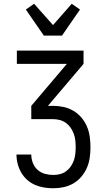

<svg xmlns="http://www.w3.org/2000/svg" viewBox="-20 -790 565 1025"><path d="M265 215Q240 215 215 211Q190 207 167 197Q144 187 125 170Q106 153 93.5 131.5Q81 110 74.5 85.5Q68 61 68 36V35H147V36Q147 58 155.5 80Q164 102 181 117Q198 132 220 138Q242 144 265 144Q283 144 300.5 139.5Q318 135 332.5 124.5Q347 114 357.5 99Q368 84 374 67Q380 50 382 32Q384 14 384 -4V-5Q384 -23 382 -41Q380 -59 373.5 -76.5Q367 -94 356.5 -109Q346 -124 331 -134.5Q316 -145 298.5 -149.5Q281 -154 262 -154H147V-225L337 -449H70V-520H426V-449L236 -225H263Q291 -225 319 -219Q347 -213 371 -199Q395 -185 414 -163Q433 -141 444 -115Q455 -89 459 -60.5Q463 -32 463 -4Q463 24 459 52Q455 80 444 105.5Q433 131 414.5 153Q396 175 372 189Q348 203 320.5 209Q293 215 265 215ZM214 -600 118 -739 162 -770 263 -656 363 -770 407 -739 311 -600Z"/></svg>

Font: Iosevka Pride
Style: Regular
Weight: 400
Monospace: yes
Designer: Belleve Invis
Foundry: Belleve Invis
Version: Version 30.3.1; ttfautohint (v1.8.4)